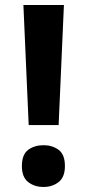

<svg xmlns="http://www.w3.org/2000/svg" viewBox="-20 -734 346 763"><path d="M213 -237H94L73 -714H234ZM67 -74Q67 -120 92 -138.5Q117 -157 153 -157Q188 -157 213 -138.5Q238 -120 238 -74Q238 -30 213 -10.5Q188 9 153 9Q117 9 92 -10.5Q67 -30 67 -74Z"/></svg>

Font: Noto Sans Sinhala UI
Style: Bold
Weight: 700
Designer: Jelle Bosma - Monotype Design Team
Foundry: Monotype Imaging Inc.
Version: Version 2.006; ttfautohint (v1.8.4.7-5d5b)